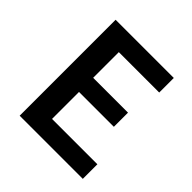

<svg xmlns="http://www.w3.org/2000/svg" viewBox="-176 -795 931 931"><g transform="rotate(45 289.5 -329.0)"><path d="M528 0H95V-658H494V-558H217V-100H528ZM134 -285V-382H456V-285Z"/></g></svg>

Font: Ysabeau
Style: Bold
Weight: 700
Designer: Christian Thalmann (Catharsis Fonts)
Version: Version 2.000;gftools[0.9.27.dev2+g8671c4b]